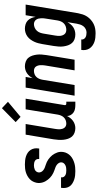

<svg xmlns="http://www.w3.org/2000/svg" viewBox="482 -1294 1035 2040"><g transform="rotate(-90 1000.0 -274.5)"><path d="M201 8Q178 8 155.5 5.5Q133 3 112 -4Q91 -11 72 -22.5Q53 -34 40.5 -51.5Q28 -69 24 -91.5Q20 -114 23 -137L25 -144H136L135 -142Q133 -128 139.5 -116.5Q146 -105 157.5 -98.5Q169 -92 182.5 -90Q196 -88 209 -88Q222 -88 235 -89.5Q248 -91 260.5 -96.5Q273 -102 282.5 -112Q292 -122 294 -135Q297 -151 289 -165Q281 -179 268.5 -188.5Q256 -198 241 -203.5Q226 -209 211.5 -214Q197 -219 182.5 -226Q168 -233 155.5 -241.5Q143 -250 132 -260.5Q121 -271 111.5 -283Q102 -295 94 -309Q86 -323 81.5 -338Q77 -353 75.5 -369Q74 -385 77 -402Q81 -422 90.5 -441.5Q100 -461 116 -476Q132 -491 151 -501.5Q170 -512 190 -518Q210 -524 230.5 -526Q251 -528 272 -528Q294 -528 316.5 -525.5Q339 -523 359.5 -516Q380 -509 397.5 -497Q415 -485 426.5 -467Q438 -449 442 -427.5Q446 -406 442 -383L441 -376H330V-378Q332 -391 327 -402.5Q322 -414 311.5 -420.5Q301 -427 288.5 -429.5Q276 -432 264 -432Q252 -432 240.5 -430Q229 -428 217.5 -423Q206 -418 198 -408Q190 -398 188 -386Q185 -369 192.5 -355Q200 -341 212.5 -331.5Q225 -322 239.5 -316.5Q254 -311 269.5 -306Q285 -301 299 -294.5Q313 -288 325.5 -279Q338 -270 349.5 -259.5Q361 -249 370.5 -237Q380 -225 387 -211.5Q394 -198 399.5 -183Q405 -168 406 -151.5Q407 -135 404 -118Q401 -98 390 -78Q379 -58 362.5 -43Q346 -28 326 -18Q306 -8 285 -2Q264 4 243 6Q222 8 201 8Z M939 8H903Q882 8 861.5 4Q841 0 824.5 -11.5Q808 -23 797.5 -41Q787 -59 787 -80Q778 -62 765 -45.5Q752 -29 734.5 -16.5Q717 -4 697 2Q677 8 658 8Q632 8 608 -1Q584 -10 568.5 -28Q553 -46 545 -70Q537 -94 534.5 -119Q532 -144 533.5 -170Q535 -196 539 -222L589 -520H702L650 -207Q648 -194 646.5 -180.5Q645 -167 646 -154Q647 -141 651 -129Q655 -117 662.5 -107.5Q670 -98 681.5 -93Q693 -88 706 -88Q724 -88 741.5 -94.5Q759 -101 772 -114.5Q785 -128 792 -145Q799 -162 802 -180L858 -520H971L903 -108Q902 -104 902.5 -100Q903 -96 905.5 -93Q908 -90 911.5 -89Q915 -88 919 -88H939ZM778 -574 722 -626 870 -772 938 -708Z M1003 0 1089 -520H1202L1189 -445Q1198 -463 1211 -478.5Q1224 -494 1241 -505.5Q1258 -517 1277 -522.5Q1296 -528 1315 -528Q1341 -528 1365 -519Q1389 -510 1404.5 -492Q1420 -474 1428 -450Q1436 -426 1439 -401Q1442 -376 1440 -350Q1438 -324 1434 -298L1385 0H1272L1324 -313Q1326 -326 1327 -339.5Q1328 -353 1327 -366Q1326 -379 1322 -391Q1318 -403 1311 -412.5Q1304 -422 1292 -427Q1280 -432 1267 -432Q1249 -432 1231.5 -425.5Q1214 -419 1201.5 -405.5Q1189 -392 1182 -375Q1175 -358 1172 -340L1116 0Z M1666 223Q1642 223 1619 220.5Q1596 218 1574.5 210.5Q1553 203 1535 190Q1517 177 1505 159Q1493 141 1489 118Q1485 95 1489 72V71H1600Q1598 85 1604.5 97Q1611 109 1622 115.5Q1633 122 1646.5 124.5Q1660 127 1674 127Q1692 127 1710.5 118Q1729 109 1741 93Q1753 77 1759 58.5Q1765 40 1768 22L1784 -76Q1774 -58 1761 -42Q1748 -26 1730.5 -14.5Q1713 -3 1693 2.5Q1673 8 1654 8Q1627 8 1603 -0.5Q1579 -9 1563 -27Q1547 -45 1538.5 -68.5Q1530 -92 1526.5 -117.5Q1523 -143 1525 -169.5Q1527 -196 1531 -222L1551 -342Q1555 -364 1560.5 -385.5Q1566 -407 1575.5 -427.5Q1585 -448 1598.5 -467Q1612 -486 1630.5 -500Q1649 -514 1671 -521Q1693 -528 1714 -528Q1739 -528 1762.5 -520.5Q1786 -513 1802 -497Q1818 -481 1827.5 -459Q1837 -437 1840 -414L1858 -520H1971L1879 37Q1874 62 1866 86.5Q1858 111 1843.5 133Q1829 155 1808.5 173Q1788 191 1764.5 202.5Q1741 214 1716 218.5Q1691 223 1666 223ZM1702 -88Q1720 -88 1738 -94Q1756 -100 1770 -113.5Q1784 -127 1791.5 -144.5Q1799 -162 1802 -180L1821 -300Q1824 -314 1825 -328.5Q1826 -343 1825.5 -357Q1825 -371 1821.5 -384.5Q1818 -398 1810 -409Q1802 -420 1789.5 -426Q1777 -432 1763 -432Q1744 -432 1724.5 -423.5Q1705 -415 1691.5 -399.5Q1678 -384 1671.5 -365Q1665 -346 1662 -327L1642 -207Q1640 -193 1638.5 -179.5Q1637 -166 1638.5 -153Q1640 -140 1644.5 -128Q1649 -116 1657 -106.5Q1665 -97 1677 -92.5Q1689 -88 1702 -88Z"/></g></svg>

Font: Iosevka
Style: Bold Italic
Weight: 700
Italic angle: -9°
Monospace: yes
Designer: Belleve Invis
Foundry: Belleve Invis
Version: Version 32.5.0; ttfautohint (v1.8.4)